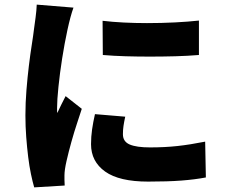

<svg xmlns="http://www.w3.org/2000/svg" viewBox="-20 -770 996 831"><path d="M424 -680Q466 -675 515.5 -672.5Q565 -670 616 -670Q679 -670 737.5 -673Q796 -676 841 -681V-532Q793 -528 739 -526.5Q685 -525 628 -525Q575 -525 523.5 -526.5Q472 -528 425 -532ZM522 -265Q517 -242 514.5 -225Q512 -208 512 -189Q512 -157 541.5 -144.5Q571 -132 629 -132Q693 -132 748 -138Q803 -144 868 -157L871 -2Q824 7 765 11.5Q706 16 621 16Q496 16 435 -27.5Q374 -71 374 -146Q374 -178 378.5 -209.5Q383 -241 391 -276ZM298 -737Q285 -701 272 -641Q259 -581 249 -517Q239 -453 233 -394.5Q227 -336 227 -303Q227 -301 227 -292.5Q227 -284 228 -281Q237 -301 245.5 -317.5Q254 -334 264 -354L334 -299Q327 -277 314 -238Q301 -199 289 -156Q277 -113 268 -73.5Q259 -34 259 -11Q259 -3 259 9Q259 21 260 33L128 41Q121 17 114 -16.5Q107 -50 102 -90.5Q97 -131 93.5 -177Q90 -223 90 -271Q90 -325 94.5 -380.5Q99 -436 105 -485.5Q111 -535 117.5 -576Q124 -617 127 -643Q130 -665 134 -694.5Q138 -724 139 -750Z"/></svg>

Font: Kinto Sans Black
Style: Regular
Weight: 900
Designer: Authors: Ryoko NISHIZUKA  (kana & ideographs); Paul D. Hunt (Latin, Greek & Cyrillic); Wenlong ZHANG  (bopomofo); Sandol
Foundry: Adobe Systems Incorporated, ookami Inc.
Version: Version 0.001